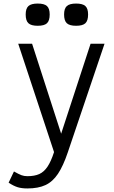

<svg xmlns="http://www.w3.org/2000/svg" viewBox="-20 -864 640 1080"><path d="M134 196Q101.5 196 78.5 188.8Q55.5 181.5 28.5 163.5L58.5 100.5Q86 116 100.8 121.5Q115.5 127 134 127Q174.5 127 201 115Q227.5 103 247.2 73.5Q267 44 284 -8.5L82.5 -618H160.5L324 -112L489.5 -618H568L361 -6Q335.5 69.5 306 113.8Q276.5 158 235.8 177Q195 196 134 196ZM408 -719Q371.5 -719 356 -733.2Q340.5 -747.5 340.5 -782.5Q340.5 -816 356 -830Q371.5 -844 408 -844Q445 -844 460.2 -830Q475.5 -816 475.5 -782.5Q475.5 -747.5 460.2 -733.2Q445 -719 408 -719ZM192 -719Q155.5 -719 140 -733.2Q124.5 -747.5 124.5 -782.5Q124.5 -816 140 -830Q155.5 -844 192 -844Q229 -844 244.2 -830Q259.5 -816 259.5 -782.5Q259.5 -747.5 244.2 -733.2Q229 -719 192 -719Z"/></svg>

Font: Victor Mono Thin
Style: Regular
Weight: 100
Monospace: yes
Designer: Rune Bjørnerås
Version: Version 1.561;gftools[0.9.30]